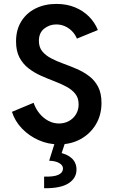

<svg xmlns="http://www.w3.org/2000/svg" viewBox="-20 -748 602 1005"><path d="M288.6 7.8Q232.4 7.8 182.4 -14.4Q132.3 -36.6 95.5 -74.7Q58.6 -112.8 42.5 -162.6L155.8 -210Q166.5 -178.7 186.5 -154.3Q206.5 -129.9 232.9 -115.7Q259.3 -101.6 288.6 -101.6Q317.4 -101.6 340.8 -114.5Q364.3 -127.4 377.9 -150.1Q391.6 -172.9 391.6 -201.7Q391.6 -235.4 373.8 -257.3Q356 -279.3 326.9 -294.7Q297.9 -310.1 262.7 -323.5Q227.5 -336.9 192.6 -352.5Q157.7 -368.2 128.7 -390.9Q99.6 -413.6 81.8 -447.3Q64 -481 64 -531.2Q64 -591.8 91.1 -635.7Q118.2 -679.7 166 -703.6Q213.9 -727.5 275.4 -727.5Q329.1 -727.5 372.3 -709.7Q415.5 -691.9 446 -661.1Q476.6 -630.4 492.2 -590.8L382.8 -545.9Q372.6 -569.3 356.2 -585.7Q339.8 -602.1 318.8 -611.1Q297.9 -620.1 274.4 -620.1Q238.8 -620.1 211.2 -598.1Q183.6 -576.2 183.6 -534.2Q183.6 -500.5 201.4 -479Q219.2 -457.5 248.3 -442.4Q277.3 -427.2 312.5 -414.6Q347.7 -401.9 382.6 -386.7Q417.5 -371.6 446.8 -349.4Q476.1 -327.1 493.7 -293.5Q511.2 -259.8 511.2 -209Q511.2 -146 481.9 -96.9Q452.6 -47.9 402.1 -20Q351.6 7.8 288.6 7.8ZM210.9 237.3V176.3Q261.2 178.2 285.4 167Q309.6 155.8 309.6 133.3Q309.6 117.2 290.3 105.7Q271 94.2 237.3 93.3L266.6 0H320.3L293.9 80.1L287.6 50.3Q331.1 57.6 355.7 80.6Q380.4 103.5 380.4 139.6Q380.4 184.6 338.9 211.4Q297.4 238.3 210.9 237.3Z"/></svg>

Font: Reddit Mono SemiBold
Style: Regular
Weight: 600
Monospace: yes
Designer: Stephen Hutchings
Foundry: Reddit
Version: Version 1.014